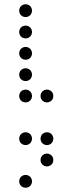

<svg xmlns="http://www.w3.org/2000/svg" viewBox="-20 -500 340 900"><path d="M100 -420C117 -420 130 -433 130 -450C130 -467 117 -480 100 -480C83 -480 70 -467 70 -450C70 -433 83 -420 100 -420ZM100 -320C117 -320 130 -333 130 -350C130 -367 117 -380 100 -380C83 -380 70 -367 70 -350C70 -333 83 -320 100 -320ZM100 -220C117 -220 130 -233 130 -250C130 -267 117 -280 100 -280C83 -280 70 -267 70 -250C70 -233 83 -220 100 -220ZM100 -120C117 -120 130 -133 130 -150C130 -167 117 -180 100 -180C83 -180 70 -167 70 -150C70 -133 83 -120 100 -120ZM100 -20C117 -20 130 -33 130 -50C130 -67 117 -80 100 -80C83 -80 70 -67 70 -50C70 -33 83 -20 100 -20ZM200 -20C217 -20 230 -33 230 -50C230 -67 217 -80 200 -80C183 -80 170 -67 170 -50C170 -33 183 -20 200 -20ZM100 180C117 180 130 167 130 150C130 133 117 120 100 120C83 120 70 133 70 150C70 167 83 180 100 180ZM200 180C217 180 230 167 230 150C230 133 217 120 200 120C183 120 170 133 170 150C170 167 183 180 200 180ZM200 280C217 280 230 267 230 250C230 233 217 220 200 220C183 220 170 233 170 250C170 267 183 280 200 280ZM100 380C117 380 130 367 130 350C130 333 117 320 100 320C83 320 70 333 70 350C70 367 83 380 100 380Z"/></svg>

Font: TINY 5x3 60
Style: Regular
Weight: 150
Designer: Jack Halten Fahnestock
Foundry: Velvetyne Type Foundry
Version: Version 1.002;hotconv 1.0.109;makeotfexe 2.5.65596